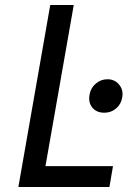

<svg xmlns="http://www.w3.org/2000/svg" viewBox="-20 -745 524 765"><path d="M273.9 -725.1 161.1 -83H430.2L416 0H53.2L180.2 -725.1ZM408.2 -429.2Q437.5 -429.2 455.1 -407.2Q472.7 -385.3 466.8 -356Q462.4 -329.6 442.4 -312.7Q422.4 -295.9 396 -295.9Q364.3 -295.9 347.7 -316.4Q331.1 -336.9 336.9 -368.2Q341.3 -394.5 361.6 -411.9Q381.8 -429.2 408.2 -429.2Z"/></svg>

Font: Stilu
Style: Italic
Weight: 400
Italic angle: -10°
Designer: Genilson Lima Santos
Foundry: Genilson Lima Santos
Version: Version 1.200;PS 001.200;hotconv 1.0.88;makeotf.lib2.5.64775